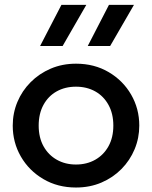

<svg xmlns="http://www.w3.org/2000/svg" viewBox="-20 -780 644 814"><path d="M302 15Q224.5 15 163.8 -20.8Q103 -56.5 68.5 -116.2Q34 -176 34 -247.5Q34 -300.5 53.8 -347.8Q73.5 -395 109.8 -431.5Q146 -468 195 -489Q244 -510 302.5 -510Q380 -510 440.8 -474.2Q501.5 -438.5 536 -378.8Q570.5 -319 570.5 -247.5Q570.5 -195 550.8 -147.5Q531 -100 495 -63.5Q459 -27 410 -6Q361 15 302 15ZM302 -82.5Q348 -82.5 383.8 -102.8Q419.5 -123 440 -160Q460.5 -197 460.5 -247.5Q460.5 -298 440 -335.2Q419.5 -372.5 383.8 -392.5Q348 -412.5 302 -412.5Q256 -412.5 220.2 -392.5Q184.5 -372.5 164.2 -335.2Q144 -298 144 -247.5Q144 -197 164.5 -160Q185 -123 220.8 -102.8Q256.5 -82.5 302 -82.5ZM352 -585 442 -759.5H548L447 -585ZM150 -585 240.5 -759.5H346L245.5 -585Z"/></svg>

Font: Geologica Roman
Style: Regular
Weight: 400
Designer: Sindre Bremnes, Frode Helland
Foundry: Monokrom Skriftforlag AS
Version: Version 1.010;gftools[0.9.28]